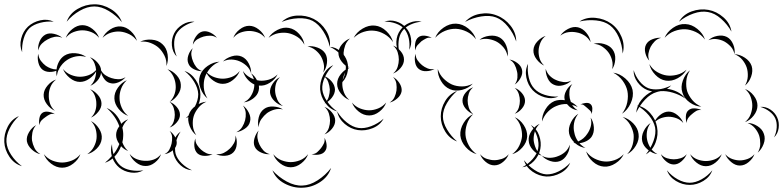

<svg xmlns="http://www.w3.org/2000/svg" viewBox="-94 -732 3643 893"><path d="M216 -631Q230 -669 267 -690.5Q304 -712 345 -712Q385 -712 422 -689.5Q459 -667 473 -629Q447 -660 412 -681Q377 -702 345 -702Q312 -702 277 -682Q242 -662 216 -631ZM9 -489Q-4 -519 4.5 -552.5Q13 -586 36 -608Q60 -630 93.5 -637.5Q127 -645 156 -631Q124 -634 93 -626Q62 -618 43 -601Q25 -583 16 -552Q7 -521 9 -489ZM212 -556Q220 -579 242.5 -597Q265 -615 289 -615Q314 -615 336.5 -597Q359 -579 367 -556Q351 -575 330 -583Q309 -591 289 -591Q270 -591 248.5 -583Q227 -575 212 -556ZM383 -556Q394 -579 418.5 -595Q443 -611 468 -609Q493 -607 514.5 -587Q536 -567 543 -542Q528 -563 507 -573Q486 -583 466 -585Q446 -587 423.5 -580.5Q401 -574 383 -556ZM84 -497Q81 -517 90 -539Q99 -561 117 -571Q134 -580 157.5 -574.5Q181 -569 196 -556Q177 -564 159.5 -560.5Q142 -557 128 -549Q114 -542 101 -529.5Q88 -517 84 -497ZM558 -538Q582 -550 612 -547.5Q642 -545 661 -527Q681 -509 685.5 -479Q690 -449 680 -425Q682 -451 671 -473Q660 -495 645 -509Q630 -523 607 -532Q584 -541 558 -538ZM170 -377Q167 -390 168 -403Q153 -397 135.5 -397.5Q118 -398 105 -407Q90 -418 84.5 -440.5Q79 -463 84 -482Q86 -462 96.5 -448.5Q107 -435 119 -426Q129 -419 142 -414Q155 -409 169 -409Q171 -428 180.5 -445.5Q190 -463 205 -473Q227 -487 257 -484.5Q287 -482 307 -467Q282 -474 259 -469.5Q236 -465 218 -453Q207 -446 197 -435Q187 -424 180 -410L183 -411L179 -408Q172 -394 170 -377ZM324 -466Q344 -459 360 -440.5Q376 -422 376 -405Q384 -390 397.5 -381.5Q411 -373 424 -369Q439 -364 456 -363.5Q473 -363 490 -373Q478 -358 456.5 -349Q435 -340 417 -346Q402 -350 391.5 -364Q381 -378 376 -394Q374 -374 359 -357Q344 -340 326 -333Q341 -347 347 -365Q353 -383 353 -400Q342 -380 321 -365.5Q300 -351 278 -351Q253 -351 230.5 -369.5Q208 -388 199 -411Q215 -392 236.5 -383.5Q258 -375 278 -375Q297 -375 317 -382Q337 -389 353 -406Q352 -421 345.5 -437.5Q339 -454 324 -466ZM685 -410Q708 -403 727 -382.5Q746 -362 747 -338Q749 -314 733 -291Q717 -268 695 -258Q712 -275 718.5 -296Q725 -317 723 -336Q722 -355 713 -375Q704 -395 685 -410ZM764 -402Q796 -391 816.5 -360Q837 -329 838 -294Q839 -260 820.5 -227.5Q802 -195 770 -182Q796 -205 812 -235.5Q828 -266 828 -294Q827 -322 809 -351.5Q791 -381 764 -402ZM161 -217Q140 -226 124 -247.5Q108 -269 109 -292Q110 -314 127.5 -334.5Q145 -355 167 -362Q149 -348 141 -328.5Q133 -309 133 -291Q132 -272 138 -252Q144 -232 161 -217ZM502 -193Q477 -202 458 -225Q439 -248 438 -274Q437 -300 454.5 -324.5Q472 -349 496 -359Q477 -341 469 -318.5Q461 -296 462 -275Q462 -254 472 -231.5Q482 -209 502 -193ZM325 -317Q344 -310 360.5 -291.5Q377 -273 378 -252Q379 -232 363.5 -212.5Q348 -193 329 -185Q344 -199 349.5 -217Q355 -235 354 -252Q354 -268 347.5 -286Q341 -304 325 -317ZM695 -258Q713 -252 728 -234.5Q743 -217 743 -198Q743 -180 728 -162.5Q713 -145 695 -139Q709 -151 714 -167Q719 -183 719 -198Q719 -213 714 -229.5Q709 -246 695 -258ZM402 -230Q426 -220 443.5 -200.5Q461 -181 470 -156Q484 -171 502 -177Q492 -169 485.5 -159Q479 -149 475 -138Q480 -119 479 -100Q479 -85 475 -70Q479 -59 485.5 -48.5Q492 -38 502 -30Q484 -36 469 -52Q458 -23 438 -3Q449 24 467 39Q485 54 514 59.5Q543 65 573 60Q547 75 515 70.5Q483 66 460 47Q440 30 430 5Q413 19 394 25Q411 11 426 -6Q418 -36 427 -62Q427 -38 434 -15Q452 -38 461 -62Q446 -83 446 -104Q446 -125 461 -145Q444 -192 402 -230ZM90 -150Q86 -163 89 -181Q92 -199 103 -207Q114 -215 132 -212Q150 -209 161 -201Q148 -205 137 -199.5Q126 -194 117 -187Q108 -181 99.5 -172.5Q91 -164 90 -150ZM8 41Q-28 30 -50 -2.5Q-72 -35 -74 -71Q-76 -108 -58 -143Q-40 -178 -6 -192Q-33 -167 -49.5 -134Q-66 -101 -64 -72Q-62 -42 -42 -11.5Q-22 19 8 41ZM329 -169Q351 -158 366.5 -134Q382 -110 379 -86Q376 -61 356 -41Q336 -21 312 -15Q332 -29 342.5 -49Q353 -69 355 -88Q357 -108 351.5 -130Q346 -152 329 -169ZM94 -15Q73 -19 54 -36.5Q35 -54 31 -75Q28 -96 41.5 -118Q55 -140 74 -150Q60 -134 56.5 -114.5Q53 -95 55 -78Q58 -61 66.5 -43.5Q75 -26 94 -15ZM695 -123Q710 -113 720.5 -94.5Q731 -76 727 -59Q723 -42 705.5 -29.5Q688 -17 671 -15Q687 -23 694 -37Q701 -51 704 -64Q707 -78 706.5 -93.5Q706 -109 695 -123ZM655 -15Q648 7 626.5 24Q605 41 582 40Q559 40 538 23Q517 6 509 -16Q524 2 544 9Q564 16 582 16Q601 17 621 10Q641 3 655 -15ZM280 -15Q271 10 246.5 29Q222 48 195 48Q168 48 143.5 29Q119 10 110 -15Q127 6 150 15Q173 24 195 24Q216 24 239.5 15Q263 6 280 -15Z M1216 -630Q1245 -657 1287 -659.5Q1329 -662 1365 -644Q1400 -626 1422.5 -590Q1445 -554 1440 -514Q1431 -553 1409.5 -586.5Q1388 -620 1360 -635Q1332 -649 1292 -647Q1252 -645 1216 -630ZM728 -469Q708 -490 705.5 -520.5Q703 -551 716 -577Q729 -602 755.5 -618Q782 -634 811 -631Q783 -624 759.5 -608.5Q736 -593 725 -572Q715 -552 716 -523.5Q717 -495 728 -469ZM991 -556Q999 -578 1020.5 -595Q1042 -612 1065 -612Q1088 -612 1109.5 -595Q1131 -578 1139 -556Q1124 -574 1104 -581Q1084 -588 1065 -588Q1046 -588 1026 -581Q1006 -574 991 -556ZM1155 -556Q1169 -579 1196.5 -593Q1224 -607 1250 -602Q1277 -597 1297.5 -574Q1318 -551 1322 -524Q1309 -548 1288 -561Q1267 -574 1246 -578Q1225 -582 1200.5 -577.5Q1176 -573 1155 -556ZM803 -524Q804 -542 816.5 -561Q829 -580 846 -585Q864 -590 884 -580.5Q904 -571 915 -556Q900 -566 883.5 -566Q867 -566 853 -562Q839 -558 824.5 -549.5Q810 -541 803 -524ZM1336 -516Q1357 -520 1382 -511Q1407 -502 1419 -483Q1430 -464 1426.5 -438Q1423 -412 1409 -395Q1416 -416 1411.5 -436Q1407 -456 1398 -471Q1389 -486 1373 -499Q1357 -512 1336 -516ZM1440 -514Q1468 -513 1490.5 -492.5Q1513 -472 1521 -445Q1529 -418 1520.5 -389Q1512 -360 1490 -343Q1505 -366 1511.5 -393.5Q1518 -421 1511 -442Q1505 -464 1485 -483.5Q1465 -503 1440 -514ZM847 -401Q828 -400 808 -410Q788 -420 782 -437Q775 -454 782 -475Q789 -496 803 -508Q794 -492 796 -476Q798 -460 804 -446Q809 -433 819 -420Q829 -407 847 -401ZM943 -446Q958 -462 983.5 -470Q1009 -478 1030 -469Q1051 -460 1063 -436.5Q1075 -413 1074 -391Q1068 -412 1052.5 -426Q1037 -440 1020 -447Q1004 -454 983.5 -455Q963 -456 943 -446ZM871 -274Q849 -292 838 -322.5Q827 -353 836 -380Q845 -407 872 -425.5Q899 -444 927 -445Q907 -437 892.5 -423.5Q878 -410 869 -394Q885 -379 904.5 -372.5Q924 -366 942 -366Q962 -366 983.5 -374Q1005 -382 1021 -402Q1012 -378 989.5 -360Q967 -342 942 -342Q920 -342 899 -356.5Q878 -371 867 -391Q862 -382 859 -372Q852 -351 854 -324.5Q856 -298 871 -274ZM1074 -391Q1091 -379 1101 -359Q1107 -358 1113 -357Q1133 -355 1156 -361.5Q1179 -368 1197 -386Q1186 -363 1161 -347Q1136 -331 1110 -334Q1112 -321 1109 -310Q1104 -289 1083 -273.5Q1062 -258 1040 -256Q1060 -266 1071 -282.5Q1082 -299 1086 -316Q1089 -327 1089 -339Q1070 -348 1055.5 -365Q1041 -382 1036 -402Q1046 -387 1059.5 -377.5Q1073 -368 1087 -363Q1083 -378 1074 -391ZM1411 -379Q1431 -373 1447 -355Q1463 -337 1464 -316Q1464 -296 1449 -277Q1434 -258 1415 -251Q1430 -264 1435 -282Q1440 -300 1440 -316Q1439 -332 1433 -349.5Q1427 -367 1411 -379ZM1222 -239Q1201 -244 1183 -261.5Q1165 -279 1162 -300Q1160 -321 1174 -342.5Q1188 -364 1208 -373Q1193 -358 1188.5 -339Q1184 -320 1186 -303Q1188 -286 1196 -268Q1204 -250 1222 -239ZM819 -103Q799 -118 788 -146Q777 -174 784 -198Q792 -223 816.5 -240Q841 -257 866 -259Q843 -249 828 -230Q813 -211 807 -192Q801 -172 803 -148Q805 -124 819 -103ZM1036 -241Q1053 -229 1063.5 -207.5Q1074 -186 1069 -167Q1065 -147 1045 -133.5Q1025 -120 1005 -117Q1023 -126 1032.5 -141.5Q1042 -157 1046 -173Q1050 -188 1049 -206Q1048 -224 1036 -241ZM1109 -140Q1103 -161 1109.5 -186.5Q1116 -212 1134 -225Q1151 -238 1177.5 -236.5Q1204 -235 1222 -223Q1201 -228 1181.5 -222Q1162 -216 1148 -206Q1134 -195 1122 -178.5Q1110 -162 1109 -140ZM1415 -235Q1434 -228 1449.5 -209.5Q1465 -191 1465 -171Q1465 -151 1449.5 -132.5Q1434 -114 1415 -107Q1430 -120 1435.5 -137.5Q1441 -155 1441 -171Q1441 -187 1435.5 -204.5Q1430 -222 1415 -235ZM1161 -15Q1142 -13 1120.5 -22.5Q1099 -32 1091 -49Q1083 -66 1089.5 -88.5Q1096 -111 1109 -125Q1101 -107 1103.5 -90Q1106 -73 1113 -59Q1119 -46 1130.5 -33Q1142 -20 1161 -15ZM799 60Q769 58 745.5 36.5Q722 15 714 -13Q705 -41 713.5 -72Q722 -103 746 -120Q730 -96 723.5 -67.5Q717 -39 723 -16Q730 7 751 27.5Q772 48 799 60ZM1001 -102Q1009 -84 1007 -60.5Q1005 -37 991 -23Q977 -9 953 -7.5Q929 -6 911 -15Q931 -13 947 -21Q963 -29 974 -40Q986 -51 994.5 -66.5Q1003 -82 1001 -102ZM1415 -91Q1423 -78 1425 -59Q1427 -40 1417 -28Q1408 -16 1389 -13Q1370 -10 1355 -15Q1371 -15 1381 -24Q1391 -33 1399 -43Q1406 -52 1412 -64Q1418 -76 1415 -91ZM895 -15Q880 -7 859 -7Q838 -7 825 -18Q812 -30 810 -51Q808 -72 815 -88Q814 -71 822.5 -58Q831 -45 841 -36Q851 -27 865 -20Q879 -13 895 -15ZM1339 -15Q1331 9 1307.5 27.5Q1284 46 1258 46Q1232 46 1208.5 27.5Q1185 9 1177 -15Q1193 5 1215.5 13.5Q1238 22 1258 22Q1279 22 1301 13.5Q1323 5 1339 -15ZM1446 49Q1433 90 1394.5 115Q1356 140 1313 141Q1270 143 1229.5 121.5Q1189 100 1173 60Q1202 92 1240 112.5Q1278 133 1313 131Q1347 130 1383.5 106.5Q1420 83 1446 49Z M1694 -631Q1720 -641 1748 -632.5Q1776 -624 1794 -603Q1813 -583 1817.5 -553.5Q1822 -524 1809 -500Q1813 -528 1807 -554Q1801 -580 1787 -597Q1773 -613 1747.5 -622.5Q1722 -632 1694 -631ZM1551 -556Q1564 -582 1592.5 -599Q1621 -616 1650 -613Q1679 -610 1703 -587Q1727 -564 1734 -536Q1718 -560 1694 -573.5Q1670 -587 1647 -589Q1624 -592 1598 -584Q1572 -576 1551 -556ZM1531 -417Q1511 -425 1495.5 -445Q1480 -465 1480 -486Q1481 -508 1497.5 -527Q1514 -546 1534 -553Q1518 -539 1511.5 -521Q1505 -503 1504 -486Q1504 -469 1509.5 -450Q1515 -431 1531 -417ZM1734 -520Q1753 -513 1769 -494.5Q1785 -476 1785 -455Q1785 -434 1769 -415.5Q1753 -397 1734 -390Q1750 -403 1755.5 -421Q1761 -439 1761 -455Q1761 -471 1755.5 -489Q1750 -507 1734 -520ZM1474 -214Q1441 -223 1419.5 -252.5Q1398 -282 1395 -315Q1393 -349 1409 -382Q1425 -415 1456 -429Q1432 -405 1417.5 -374.5Q1403 -344 1405 -316Q1408 -289 1427 -261Q1446 -233 1474 -214ZM1531 -267Q1509 -275 1491.5 -297Q1474 -319 1474 -342Q1474 -366 1491.5 -387.5Q1509 -409 1531 -417Q1513 -402 1505.5 -381.5Q1498 -361 1498 -342Q1498 -323 1505.5 -302.5Q1513 -282 1531 -267ZM1734 -374Q1751 -365 1763.5 -346Q1776 -327 1774 -308Q1771 -289 1753.5 -274Q1736 -259 1718 -255Q1734 -265 1741 -280.5Q1748 -296 1750 -311Q1752 -326 1749.5 -343Q1747 -360 1734 -374ZM1702 -255Q1694 -231 1671 -213Q1648 -195 1623 -195Q1597 -195 1574.5 -213Q1552 -231 1543 -255Q1559 -236 1581 -227.5Q1603 -219 1623 -219Q1643 -219 1664.5 -227.5Q1686 -236 1702 -255ZM1690 -180Q1674 -150 1639.5 -136Q1605 -122 1571 -127Q1537 -132 1509 -156Q1481 -180 1474 -214Q1492 -184 1519 -162.5Q1546 -141 1573 -137Q1600 -133 1632 -145Q1664 -157 1690 -180Z M2069 -630Q2096 -660 2138 -667.5Q2180 -675 2217 -660Q2254 -646 2280.5 -612.5Q2307 -579 2307 -539Q2294 -577 2268.5 -608.5Q2243 -640 2213 -651Q2184 -662 2144 -655.5Q2104 -649 2069 -630ZM1764 -485Q1748 -508 1749.5 -538.5Q1751 -569 1768 -592Q1784 -615 1812 -626.5Q1840 -638 1867 -631Q1839 -629 1814 -617Q1789 -605 1776 -586Q1763 -568 1760 -540.5Q1757 -513 1764 -485ZM1930 -556Q1941 -584 1969 -603.5Q1997 -623 2027 -622Q2057 -621 2084 -599.5Q2111 -578 2120 -549Q2102 -573 2076.5 -585Q2051 -597 2027 -598Q2002 -599 1976 -588.5Q1950 -578 1930 -556ZM2136 -547Q2154 -562 2182 -565.5Q2210 -569 2231 -557Q2251 -545 2261 -519Q2271 -493 2267 -469Q2263 -493 2249 -510Q2235 -527 2218 -537Q2202 -546 2180.5 -550Q2159 -554 2136 -547ZM1839 -497Q1834 -511 1837 -530Q1840 -549 1851 -558Q1863 -568 1882 -566Q1901 -564 1914 -556Q1899 -559 1887.5 -553Q1876 -547 1866 -540Q1857 -532 1848 -522Q1839 -512 1839 -497ZM1927 -411Q1911 -402 1889.5 -401Q1868 -400 1854 -411Q1840 -422 1836.5 -443.5Q1833 -465 1839 -482Q1839 -464 1848.5 -451Q1858 -438 1869 -429Q1880 -420 1894.5 -414Q1909 -408 1927 -411ZM2275 -455Q2293 -453 2311.5 -439.5Q2330 -426 2334 -407Q2338 -389 2327 -369Q2316 -349 2300 -339Q2311 -354 2312.5 -371Q2314 -388 2310 -402Q2307 -417 2299 -432Q2291 -447 2275 -455ZM2105 -343Q2086 -322 2055 -314Q2024 -306 1999 -317Q1973 -328 1957 -355.5Q1941 -383 1942 -411Q1951 -384 1969.5 -366Q1988 -348 2008 -339Q2029 -330 2055 -330Q2081 -330 2105 -343ZM2107 -201Q2088 -208 2072.5 -226Q2057 -244 2057 -264Q2057 -284 2072.5 -302Q2088 -320 2107 -326Q2092 -314 2086.5 -297Q2081 -280 2081 -264Q2081 -248 2086.5 -231Q2092 -214 2107 -201ZM2300 -323Q2318 -317 2333 -299.5Q2348 -282 2348 -263Q2348 -244 2333 -226.5Q2318 -209 2300 -203Q2314 -215 2319 -231.5Q2324 -248 2324 -263Q2324 -278 2319 -294.5Q2314 -311 2300 -323ZM2032 -74Q1997 -87 1976.5 -120.5Q1956 -154 1956 -191Q1956 -228 1976.5 -262Q1997 -296 2032 -309Q2004 -285 1985 -253Q1966 -221 1966 -191Q1966 -162 1985 -130Q2004 -98 2032 -74ZM2123 -15Q2094 -23 2072 -48Q2050 -73 2047 -102Q2045 -132 2062.5 -160.5Q2080 -189 2107 -201Q2086 -181 2077.5 -154.5Q2069 -128 2071 -104Q2073 -81 2086 -56.5Q2099 -32 2123 -15ZM2300 -187Q2325 -176 2342 -150Q2359 -124 2358 -97Q2356 -69 2335 -45.5Q2314 -22 2288 -15Q2310 -31 2321 -54Q2332 -77 2334 -98Q2335 -120 2327.5 -144Q2320 -168 2300 -187ZM2375 -151Q2402 -134 2413.5 -102Q2425 -70 2419 -39Q2413 -8 2389.5 17Q2366 42 2335 46Q2363 31 2383.5 7.5Q2404 -16 2409 -41Q2414 -66 2404.5 -96Q2395 -126 2375 -151ZM2272 -15Q2265 5 2246 21Q2227 37 2205 37Q2184 37 2165 21Q2146 5 2139 -15Q2152 1 2170.5 7Q2189 13 2205 13Q2222 13 2240.5 7Q2259 1 2272 -15Z M2601 -632Q2633 -653 2675 -649Q2717 -645 2749 -622Q2781 -599 2797 -560Q2813 -521 2802 -483Q2800 -523 2784 -559Q2768 -595 2743 -614Q2718 -633 2678.5 -637Q2639 -641 2601 -632ZM2512 -566Q2524 -585 2548 -597.5Q2572 -610 2594 -605Q2616 -600 2633 -579.5Q2650 -559 2653 -536Q2642 -556 2624.5 -567Q2607 -578 2589 -581Q2571 -585 2550.5 -582.5Q2530 -580 2512 -566ZM2437 -427Q2417 -436 2401.5 -456.5Q2386 -477 2387 -499Q2388 -521 2406 -540Q2424 -559 2444 -565Q2427 -552 2419.5 -533.5Q2412 -515 2411 -498Q2410 -480 2415.5 -461Q2421 -442 2437 -427ZM2667 -528Q2689 -535 2715.5 -527.5Q2742 -520 2755 -502Q2769 -483 2767.5 -456Q2766 -429 2753 -410Q2758 -432 2752.5 -452.5Q2747 -473 2736 -488Q2725 -503 2707.5 -515Q2690 -527 2667 -528ZM2503 -283Q2473 -270 2439.5 -279.5Q2406 -289 2383 -313Q2361 -337 2354 -371.5Q2347 -406 2362 -435Q2358 -402 2365.5 -370.5Q2373 -339 2391 -320Q2408 -301 2439 -291Q2470 -281 2503 -283ZM2563 -357Q2549 -342 2525 -335.5Q2501 -329 2482 -338Q2463 -346 2453 -368.5Q2443 -391 2444 -412Q2450 -392 2463.5 -379Q2477 -366 2492 -360Q2507 -353 2526 -350.5Q2545 -348 2563 -357ZM2758 -394Q2788 -390 2814.5 -367Q2841 -344 2848 -314Q2854 -284 2839.5 -252Q2825 -220 2799 -203Q2818 -228 2823.5 -256.5Q2829 -285 2824 -309Q2819 -333 2802 -356.5Q2785 -380 2758 -394ZM2427 -167Q2426 -195 2442.5 -223Q2459 -251 2485 -262Q2507 -270 2533 -266L2532 -270Q2528 -289 2539.5 -310Q2551 -331 2568 -341Q2556 -326 2554.5 -308Q2553 -290 2556 -275Q2558 -266 2561 -258Q2580 -249 2593 -234Q2581 -241 2567 -244Q2577 -228 2593 -219Q2563 -223 2543 -248Q2517 -249 2494 -239Q2473 -231 2454.5 -212.5Q2436 -194 2427 -167ZM2605 -246Q2614 -251 2629 -253Q2644 -255 2652 -248Q2661 -241 2661 -226Q2661 -211 2657 -201Q2657 -212 2650 -218Q2643 -224 2637 -230Q2630 -236 2622.5 -242Q2615 -248 2605 -246ZM2868 -242Q2904 -235 2930 -206Q2956 -177 2962 -141Q2969 -105 2955 -68.5Q2941 -32 2910 -14Q2933 -42 2945.5 -76.5Q2958 -111 2953 -139Q2947 -168 2923.5 -196Q2900 -224 2868 -242ZM2629 -44Q2603 -47 2581 -66Q2576 -67 2572 -68Q2575 -68 2578 -69Q2558 -88 2553 -111Q2548 -136 2561.5 -163Q2575 -190 2596 -203Q2580 -183 2576 -159.5Q2572 -136 2577 -116Q2581 -93 2595 -74Q2609 -80 2619.5 -89Q2630 -98 2637 -109Q2648 -124 2653.5 -143.5Q2659 -163 2653 -185Q2666 -167 2668 -140.5Q2670 -114 2657 -95Q2648 -83 2633 -75.5Q2618 -68 2601 -66Q2613 -52 2629 -44ZM2802 -188Q2829 -181 2851 -158.5Q2873 -136 2876 -109Q2880 -82 2863.5 -54.5Q2847 -27 2823 -15Q2842 -35 2848.5 -59.5Q2855 -84 2853 -106Q2850 -128 2837.5 -150.5Q2825 -173 2802 -188ZM2426 -8Q2403 -14 2384.5 -34.5Q2366 -55 2365 -78Q2363 -101 2379 -124Q2395 -147 2416 -156Q2399 -140 2393 -119Q2387 -98 2388 -80Q2390 -61 2398.5 -41.5Q2407 -22 2426 -8ZM2556 -59Q2557 -37 2544 -14Q2531 9 2511 17Q2490 25 2465.5 17Q2441 9 2426 -8Q2445 3 2465.5 2Q2486 1 2502 -6Q2519 -12 2534 -25Q2549 -38 2556 -59ZM2807 -15Q2796 10 2769 27.5Q2742 45 2715 43Q2687 41 2663.5 20Q2640 -1 2632 -28Q2648 -6 2671 5.5Q2694 17 2717 19Q2739 21 2763.5 13Q2788 5 2807 -15ZM2558 25Q2545 56 2513 73Q2481 90 2447 89Q2413 87 2383 66.5Q2353 46 2343 13Q2364 40 2392 58.5Q2420 77 2447 79Q2474 80 2504.5 65Q2535 50 2558 25Z M3064 -631Q3084 -665 3123 -679Q3162 -693 3201 -686Q3239 -679 3270.5 -651.5Q3302 -624 3308 -585Q3289 -619 3259.5 -645Q3230 -671 3199 -676Q3168 -682 3131 -669Q3094 -656 3064 -631ZM2997 -556Q3008 -583 3036 -602.5Q3064 -622 3094 -620Q3123 -619 3149.5 -597.5Q3176 -576 3185 -548Q3167 -572 3141.5 -583.5Q3116 -595 3093 -596Q3069 -597 3043 -587.5Q3017 -578 2997 -556ZM3201 -545Q3217 -560 3242 -565Q3267 -570 3287 -560Q3306 -550 3316 -526Q3326 -502 3322 -480Q3318 -501 3304.5 -515.5Q3291 -530 3275 -539Q3260 -547 3240.5 -550Q3221 -553 3201 -545ZM2926 -450Q2913 -463 2907.5 -485.5Q2902 -508 2911 -525Q2920 -542 2941.5 -550Q2963 -558 2981 -556Q2963 -552 2951 -539.5Q2939 -527 2932 -514Q2925 -500 2922 -483.5Q2919 -467 2926 -450ZM3322 -480Q3347 -479 3370.5 -463.5Q3394 -448 3402 -425Q3409 -402 3399.5 -375.5Q3390 -349 3371 -334Q3383 -355 3384 -377Q3385 -399 3379 -418Q3373 -436 3359 -453.5Q3345 -471 3322 -480ZM3099 -408Q3086 -384 3058.5 -368.5Q3031 -353 3003 -357Q2976 -361 2954 -384Q2932 -407 2926 -434Q2940 -410 2962.5 -397Q2985 -384 3007 -381Q3029 -378 3054 -384Q3079 -390 3099 -408ZM2865 -208Q2868 -241 2889 -267Q2910 -293 2939 -307Q2928 -309 2917 -313Q2890 -324 2871 -350Q2852 -376 2853 -406Q2862 -377 2880.5 -354Q2899 -331 2921 -322Q2942 -314 2971 -317Q2976 -318 2980 -318Q3005 -323 3028 -335Q3019 -325 3008 -319Q3033 -316 3055.5 -305Q3078 -294 3093 -274Q3066 -292 3035.5 -301Q3005 -310 2978 -308Q2973 -307 2968 -306Q2964 -305 2961 -304Q2932 -296 2906.5 -269Q2881 -242 2865 -208ZM3168 -236Q3140 -237 3114 -255.5Q3088 -274 3080 -301Q3071 -327 3082 -357.5Q3093 -388 3115 -405Q3100 -381 3098 -355Q3096 -329 3102 -308Q3109 -287 3125.5 -267Q3142 -247 3168 -236ZM3371 -318Q3394 -310 3411.5 -287.5Q3429 -265 3429 -241Q3429 -217 3411.5 -194.5Q3394 -172 3371 -164Q3390 -180 3397.5 -201Q3405 -222 3405 -241Q3405 -260 3397.5 -281Q3390 -302 3371 -318ZM3442 -235Q3467 -237 3489 -222.5Q3511 -208 3521 -185Q3531 -163 3527.5 -136.5Q3524 -110 3506 -93Q3517 -115 3518.5 -139Q3520 -163 3512 -181Q3504 -199 3485 -213.5Q3466 -228 3442 -235ZM3100 -160Q3095 -173 3096 -191.5Q3097 -210 3108 -219Q3119 -229 3137 -228Q3155 -227 3168 -220Q3154 -222 3143.5 -215.5Q3133 -209 3124 -201Q3115 -194 3107.5 -184Q3100 -174 3100 -160ZM2948 -160Q2955 -180 2975 -196.5Q2995 -213 3016 -213Q3037 -213 3057 -196.5Q3077 -180 3084 -160Q3070 -176 3051.5 -182.5Q3033 -189 3016 -189Q2999 -189 2980.5 -182.5Q2962 -176 2948 -160ZM2964 -15Q2941 -18 2919.5 -35.5Q2898 -53 2893 -75Q2888 -98 2900 -122.5Q2912 -147 2932 -160Q2918 -141 2915 -120Q2912 -99 2916 -81Q2920 -62 2931.5 -44Q2943 -26 2964 -15ZM3383 -160Q3406 -160 3429 -145.5Q3452 -131 3459 -109Q3467 -87 3457.5 -62Q3448 -37 3430 -22Q3442 -42 3442 -63Q3442 -84 3437 -101Q3431 -119 3417.5 -135.5Q3404 -152 3383 -160ZM3100 -15Q3093 3 3076 18Q3059 33 3040 33Q3021 33 3003.5 18Q2986 3 2980 -15Q2992 -1 3008.5 4Q3025 9 3040 9Q3055 9 3071.5 4Q3088 -1 3100 -15ZM3263 -15Q3255 7 3234 24Q3213 41 3189 41Q3166 41 3145 24Q3124 7 3116 -15Q3131 3 3151 10Q3171 17 3189 17Q3208 17 3228 10Q3248 3 3263 -15ZM3415 -15Q3408 5 3388.5 21.5Q3369 38 3347 38Q3326 38 3306.5 21.5Q3287 5 3279 -15Q3293 1 3311.5 7.5Q3330 14 3347 14Q3364 14 3382.5 7.5Q3401 1 3415 -15ZM3219 60Q3208 91 3177.5 109.5Q3147 128 3114 128Q3080 128 3049.5 109.5Q3019 91 3008 60Q3029 86 3058 102Q3087 118 3114 118Q3140 118 3169 102Q3198 86 3219 60Z"/></svg>

Font: Rubik Puddles
Style: Regular
Weight: 400
Designer: Hubert and Fischer, NaN
Foundry: Hubert and Fischer, NaN
Version: Version 2.200